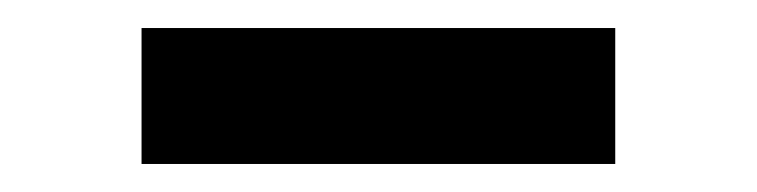

<svg xmlns="http://www.w3.org/2000/svg" viewBox="-20 -722 540 137"><path d="M81 -605V-702H419V-605Z"/></svg>

Font: Mulish Black
Style: Regular
Weight: 900
Designer: Vernon Adams
Foundry: Vernon Adams
Version: Version 3.603; ttfautohint (v1.8.3)